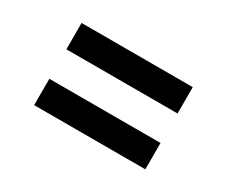

<svg xmlns="http://www.w3.org/2000/svg" viewBox="-67 -633 805 682"><g transform="rotate(30 336.0 -291.5)"><path d="M108 -352H564V-460H108ZM108 -123H564V-231H108Z"/></g></svg>

Font: Wafeq Semi Bold
Style: Regular
Weight: 600
Designer: Rasmus Andersson & Azza Alameddine
Foundry: Google & TypeTogether
Version: Version 3.000;January 28, 2025;FontCreator 15.0.0.3014 64-bi